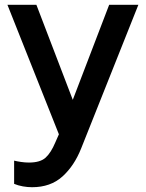

<svg xmlns="http://www.w3.org/2000/svg" viewBox="-20 -561 609 802"><path d="M114 221Q191 221 240.5 176.5Q290 132 319 59L558 -541H436L284 -144L132 -541H11L226 0L211 34Q193 77 170.5 97.5Q148 118 101 118Q85 118 68 115.5Q51 113 39 110V207Q56 214 75.5 217.5Q95 221 114 221Z"/></svg>

Font: Custom Plus Jakarta Sans SemiBold
Style: Regular
Weight: 600
Designer: Gumpita Rahayu & FullSphere
Foundry: Tokotype & FullSphere
Version: Version 1.001;hotconv 1.0.117;makeotfexe 2.5.65602